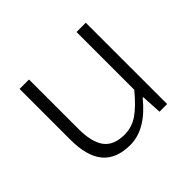

<svg xmlns="http://www.w3.org/2000/svg" viewBox="-125 -674 851 851"><g transform="rotate(-45 300.0 -248.5)"><path d="M254.9 13.2Q167.5 13.2 125.2 -37.6Q83 -88.4 83 -191.9V-509.8H142.1V-200.2Q142.1 -116.7 172.1 -76.9Q202.1 -37.1 269 -37.1Q314.5 -37.1 352.8 -63Q391.1 -88.9 439.9 -147.9V-509.8H498V0H450.2L444.8 -96.2H440.9Q352.5 13.2 254.9 13.2Z"/></g></svg>

Font: Office Code Pro D Light
Style: Regular
Weight: 300
Designer: Nathan Rutzky & Paul D. Hunt
Foundry: Adobe Systems Incorporated
Version: Version 1.004;PS 001.004;hotconv 1.0.70;makeotf.lib2.5.58329